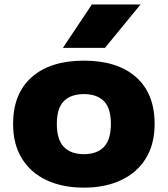

<svg xmlns="http://www.w3.org/2000/svg" viewBox="-20 -828 750 858"><path d="M355 10.5Q259.5 10.5 188.2 -22.8Q117 -56 77.8 -119.8Q38.5 -183.5 38.5 -274Q38.5 -409.5 121.8 -483.2Q205 -557 355 -557Q504.5 -557 587.8 -483.5Q671 -410 671 -274Q671 -184 631.8 -120.2Q592.5 -56.5 521.2 -23Q450 10.5 355 10.5ZM355 -139Q413 -139 444.2 -171.2Q475.5 -203.5 475.5 -274Q475.5 -345 444.2 -376.2Q413 -407.5 355 -407.5Q297 -407.5 265.5 -376.2Q234 -345 234 -274.5Q234 -203.5 265.5 -171.2Q297 -139 355 -139ZM261 -614 390.5 -808H608L449 -614Z"/></svg>

Font: Encode Sans Expanded ExtraBold
Style: Regular
Weight: 800
Width: 7
Designer: Multiple Designers
Foundry: Impallari Type
Version: Version 3.000; ttfautohint (v1.8.3) -l 8 -r 50 -G 200 -x 14 